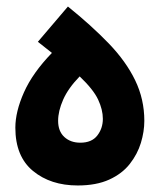

<svg xmlns="http://www.w3.org/2000/svg" viewBox="-20 -565 493 588"><path d="M218 3Q135 3 81 -41.5Q27 -86 27 -174Q27 -223 53.5 -282.5Q80 -342 139 -403L96 -437L188 -545Q260 -487 313 -432Q366 -377 394 -319Q422 -261 422 -195Q422 -162 411.5 -127.5Q401 -93 377.5 -63Q354 -33 314.5 -15Q275 3 218 3ZM226 -128Q261 -128 278 -150Q295 -172 295 -201Q295 -229 280.5 -260Q266 -291 224 -331Q189 -295 173.5 -260Q158 -225 158 -195Q158 -163 177 -145.5Q196 -128 226 -128Z"/></svg>

Font: Noto Sans Arabic SemCond
Style: Bold
Weight: 700
Width: 4
Designer: Monotype Design Team, Nadine Chahine, Nizar Qandah and Khaled Hosny
Foundry: Monotype Imaging Inc.
Version: Version 2.012; ttfautohint (v1.8.4.7-5d5b)